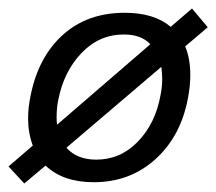

<svg xmlns="http://www.w3.org/2000/svg" viewBox="-23 -419 508 451"><path d="M424 -242Q424 -216 418 -186Q401 -98 341.5 -44.5Q282 9 197 9Q125 9 84 -30L34 12L-3 -28L54 -77Q43 -107 43 -141Q43 -167 49 -195Q67 -285 124.5 -337Q182 -389 270 -389Q339 -389 378 -356L428 -399L465 -355L412 -310Q424 -282 424 -242ZM110 -145Q110 -132 111 -126L330 -315Q309 -338 268 -338Q210 -338 168.5 -294.5Q127 -251 114 -185Q110 -166 110 -145ZM358 -234Q358 -244 356 -262L133 -72Q158 -44 203 -44Q260 -44 301 -86.5Q342 -129 354 -195Q358 -214 358 -234Z"/></svg>

Font: Cambay Devanagari
Style: Italic
Weight: 400
Italic angle: -11°
Designer: Pooja Saxena
Foundry: Pooja Saxena
Version: Version 1.018;PS 001.018;hotconv 1.0.70;makeotf.lib2.5.58329